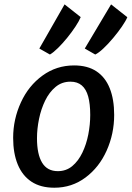

<svg xmlns="http://www.w3.org/2000/svg" viewBox="-20 -870 616 898"><path d="M234 8Q170 8 127.2 -20.2Q84.5 -48.5 63 -100.8Q41.5 -153 41.5 -225Q41.5 -312.5 78 -391.5Q113.5 -469 178.8 -516.5Q244 -564 326.5 -564Q389.5 -564 431 -536.5Q472.5 -509 493.2 -457.2Q514 -405.5 514 -332.5Q514 -244.5 479 -166Q444 -87.5 380 -39.8Q316 8 234 8ZM250.5 -69.5Q289.5 -69.5 318 -93.2Q346.5 -117 365.2 -156Q384 -195 393 -241.2Q402 -287.5 402 -332.5Q402 -384 392.5 -418.5Q383 -453 362.5 -470.5Q342 -488 309.5 -488Q269.5 -488 240 -463.5Q210.5 -439 191.2 -399.5Q172 -360 162.5 -313.5Q153 -267 153 -223.5Q153 -148.5 177 -109Q201 -69.5 250.5 -69.5ZM425.5 -615 376.5 -643 499.5 -849.5 575.5 -789.5Q568.5 -772.5 550.5 -746.2Q532.5 -720 509.5 -692.5Q486.5 -665 464 -643.8Q441.5 -622.5 425.5 -615ZM213.5 -615 164 -643 282 -849.5 357.5 -790Q350 -771.5 333 -745.8Q316 -720 294.5 -693.5Q273 -667 251.5 -645.8Q230 -624.5 213.5 -615Z"/></svg>

Font: Koeln Type Sans
Style: Italic
Weight: 400
Italic angle: -7.5°
Designer: Eben Sorkin
Foundry: Eben Sorkin
Version: Version 2.001